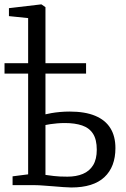

<svg xmlns="http://www.w3.org/2000/svg" viewBox="-36 -839 572 870"><path d="M287 10.5Q273 10.5 251.2 8.8Q229.5 7 205.8 5.2Q182 3.5 160.2 1.8Q138.5 0 124 0H21V-40L91.5 -49V-757L4.5 -766V-802L149 -819H152L170 -806.5V-321Q180 -323.5 197 -326.5Q214 -329.5 235.5 -331.5Q257 -333.5 279 -333.5Q349.5 -333.5 395.5 -314.2Q441.5 -295 464.2 -258.2Q487 -221.5 487 -168Q487 -83 437 -36.2Q387 10.5 287 10.5ZM269.5 -38.5Q309.5 -38.5 339.5 -51Q369.5 -63.5 386 -90.5Q402.5 -117.5 402.5 -160.5Q402.5 -206.5 385.5 -233Q368.5 -259.5 336 -270.5Q303.5 -281.5 258 -281.5Q239.5 -281.5 222.8 -280Q206 -278.5 192.5 -276.5Q179 -274.5 170 -272.5V-46.5Q184.5 -44.5 208 -41.5Q231.5 -38.5 269.5 -38.5ZM-15.5 -505.5V-552.5H354V-505.5Z"/></svg>

Font: Merriweather 24pt Light
Style: Regular
Weight: 300
Designer: Eben Sorkin
Foundry: Eben Sorkin
Version: Version 2.100